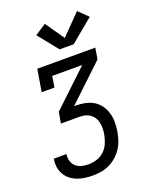

<svg xmlns="http://www.w3.org/2000/svg" viewBox="-176 -879 952 1182"><g transform="rotate(-20 300.0 -287.5)"><path d="M224 205Q197 205 171.5 201.5Q146 198 122.5 189Q99 180 79.5 164.5Q60 149 47.5 127.5Q35 106 31 80.5Q27 55 32 29Q32 28 32 27Q32 26 32 25H115Q115 26 115 26.5Q115 27 115 27Q111 50 118 71.5Q125 93 141 107Q157 121 179 126Q201 131 224 131Q251 131 278.5 122Q306 113 327 92.5Q348 72 359 45Q370 18 375 -9Q378 -27 378.5 -46Q379 -65 375.5 -83Q372 -101 363 -116.5Q354 -132 340 -142.5Q326 -153 308 -158Q290 -163 271 -163H147L160 -236L394 -457H197L186 -385H102L126 -530H506L494 -457L260 -236H271Q302 -236 332 -230Q362 -224 386.5 -209Q411 -194 428 -170.5Q445 -147 453.5 -118.5Q462 -90 462 -59Q462 -28 457 3Q452 30 443.5 56.5Q435 83 419 107.5Q403 132 380.5 151.5Q358 171 332 183.5Q306 196 278.5 200.5Q251 205 224 205ZM388 -595H296L191 -726L264 -774L350 -650L477 -780L539 -720Z"/></g></svg>

Font: Iosevka Slab Extended
Style: Italic
Weight: 400
Width: 7
Italic angle: -9°
Monospace: yes
Designer: Belleve Invis
Foundry: Belleve Invis
Version: Version 11.1.0; ttfautohint (v1.8.3)